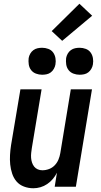

<svg xmlns="http://www.w3.org/2000/svg" viewBox="-20 -997 540 1025"><path d="M158 8Q132 8 108 -1Q84 -10 68.5 -28Q53 -46 45 -70Q37 -94 34.5 -119Q32 -144 33.5 -170Q35 -196 39 -222L89 -520H202L150 -207Q148 -194 146.5 -180.5Q145 -167 146 -154Q147 -141 151 -129Q155 -117 162.5 -107.5Q170 -98 181.5 -93Q193 -88 206 -88Q224 -88 241.5 -94.5Q259 -101 272 -114.5Q285 -128 292 -145Q299 -162 302 -180L358 -520H471L385 0H272L284 -75Q275 -57 262 -41.5Q249 -26 232 -14.5Q215 -3 196 2.5Q177 8 158 8ZM405 -598Q388 -598 372 -604Q356 -610 346 -623Q336 -636 333.5 -653Q331 -670 333 -687Q335 -699 341.5 -710.5Q348 -722 358.5 -729.5Q369 -737 381 -739.5Q393 -742 405 -742Q422 -742 438 -736Q454 -730 463.5 -717Q473 -704 476 -687Q479 -670 476 -653Q474 -641 467.5 -629.5Q461 -618 451 -610.5Q441 -603 429 -600.5Q417 -598 405 -598ZM205 -598Q188 -598 172 -604Q156 -610 146 -623Q136 -636 133.5 -653Q131 -670 133 -687Q135 -699 141.5 -710.5Q148 -722 158.5 -729.5Q169 -737 181 -739.5Q193 -742 205 -742Q222 -742 238 -736Q254 -730 263.5 -717Q273 -704 276 -687Q279 -670 276 -653Q274 -641 267.5 -629.5Q261 -618 251 -610.5Q241 -603 229 -600.5Q217 -598 205 -598ZM312 -779 256 -831 404 -977 472 -913Z"/></svg>

Font: Iosevka Oblique
Style: Bold
Weight: 700
Italic angle: -9°
Monospace: yes
Designer: Belleve Invis
Foundry: Belleve Invis
Version: Version 32.5.0; ttfautohint (v1.8.4)